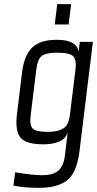

<svg xmlns="http://www.w3.org/2000/svg" viewBox="-20 -686 468 926"><path d="M86 -334 62 -137C55 -83 61 -45 78 -23C96 -1 133 10 189 10C233 10 298 0 307 -52L293 64C284 140 244 159 182 159C152 159 109 154 53 145L45 209C76 216 117 220 169 220C226 220 271 208 302 185C334 161 354 115 363 46L428 -484H365L359 -437C353 -475 318 -494 255 -494C157 -494 101 -458 86 -334ZM317 -131C313 -99 303 -78 286 -67C269 -56 244 -50 210 -50C173 -50 149 -55 138 -66C127 -76 124 -98 128 -131L155 -350C159 -382 167 -404 180 -415C193 -426 218 -432 256 -432C296 -432 321 -426 333 -415C344 -403 348 -381 344 -350ZM311 -568 323 -666H256L244 -568Z"/></svg>

Font: Gamestation Condensed
Style: Italic
Weight: 400
Width: 3
Designer: Jonas Hecksher
Foundry: Jonas Hecksher, Playtypeª, e-types AS
Version: Version 1.003